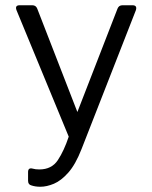

<svg xmlns="http://www.w3.org/2000/svg" viewBox="-20 -519 580 732"><path d="M134 193Q115 193 100 188Q87 185 87 170V137Q87 119 105 124Q115 127 130 127Q177 127 200.5 91.5Q224 56 242 2L43 -480Q36 -499 55 -499H103Q117 -499 122 -486L275 -92L428 -486Q433 -499 447 -499H485Q504 -499 498 -480L291 49Q268 108 240.5 139Q213 170 185.5 181.5Q158 193 134 193Z"/></svg>

Font: Pitagon Sans
Style: Regular
Weight: 400
Designer: Travis Tran
Foundry: Pitagon
Version: Version 1.001; ttfautohint (v1.8.4.7-5d5b);gftools[0.9.26]